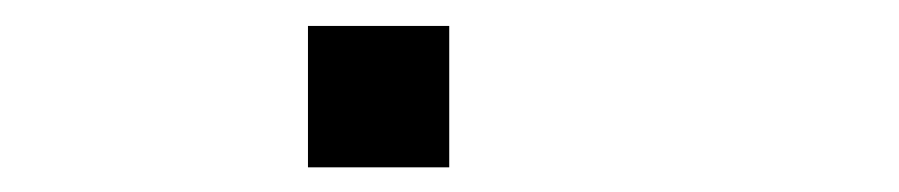

<svg xmlns="http://www.w3.org/2000/svg" viewBox="-20 -576 707 151"><path d="M333.3 -444.4H222.2V-555.6H333.3Z"/></svg>

Font: Pixeloid Mono
Style: Regular
Weight: 400
Monospace: yes
Designer: GGBotNet
Foundry: GGBotNet
Version: 0.5